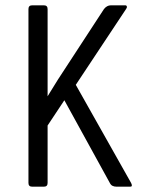

<svg xmlns="http://www.w3.org/2000/svg" viewBox="-20 -659 540 722"><path d="M222 -282 159 -187V29Q159 43 145 43H101Q87 43 87 29V-625Q87 -639 101 -639H145Q159 -639 159 -625V-297L198 -360L371 -625Q382 -639 397 -639H451Q456 -639 457 -634.5Q458 -630 454 -625L265 -340L473 29Q480 43 470 43H418Q410 43 403.5 40Q397 37 393 29Z"/></svg>

Font: NanumGothicCoding
Style: Regular
Weight: 400
Monospace: yes
Designer: Kwon Bruce; Nicolas Noh; Sung-woo Choi; Go-un Cha; Soo-hyun Park;
Foundry: NHN Corporation
Version: Version 2.000;PS 1;hotconv 1.0.49;makeotf.lib2.0.14853